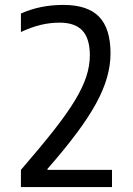

<svg xmlns="http://www.w3.org/2000/svg" viewBox="-20 -760 540 780"><path d="M65 -70Q143 -160 197 -228.5Q251 -297 283.5 -350.5Q316 -404 330.5 -448.5Q345 -493 345 -535Q345 -603 315 -635.5Q285 -668 222 -668Q184 -668 146 -659Q108 -650 65 -630V-705Q142 -740 238 -740Q336 -740 382.5 -692Q429 -644 429 -543Q429 -496 415 -446Q401 -396 370.5 -340Q340 -284 291 -218.5Q242 -153 173 -74V-70H435V0H65Z"/></svg>

Font: M PLUS Code Latin
Style: Regular
Weight: 400
Designer: Coji Morishita
Foundry: UNDERFOREST DESIGN
Version: Version 1.002; ttfautohint (v1.8.3)